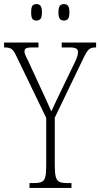

<svg xmlns="http://www.w3.org/2000/svg" viewBox="-27 -923 492 943"><path d="M118 0V-24H142Q166 -24 178.5 -30Q191 -36 195.5 -54Q200 -72 200 -109V-344L55 -644Q41 -675 29.5 -682.5Q18 -690 -3 -690H-7V-714H162V-690H133Q107 -690 100 -685Q93 -680 93 -671Q93 -662 99 -649Q105 -636 114 -618L169 -499Q184 -467 198 -436.5Q212 -406 225 -376Q233 -392 243.5 -415.5Q254 -439 270 -471L341 -618Q351 -639 353.5 -649.5Q356 -660 356 -668Q356 -679 347.5 -684.5Q339 -690 313 -690H276V-714H445V-690H442Q422 -690 411 -681.5Q400 -673 384 -640L242 -345V-110Q242 -73 247 -54.5Q252 -36 264.5 -30Q277 -24 300 -24H324V0ZM287 -822Q274 -822 267 -830.5Q260 -839 260 -862Q260 -886 267 -894.5Q274 -903 287 -903Q300 -903 307 -894.5Q314 -886 314 -862Q314 -839 307 -830.5Q300 -822 287 -822ZM152 -822Q138 -822 132 -830.5Q126 -839 126 -862Q126 -886 132 -894.5Q138 -903 152 -903Q165 -903 172 -894.5Q179 -886 179 -862Q179 -839 172 -830.5Q165 -822 152 -822Z"/></svg>

Font: Noto Serif Myanmar ExtraCondensed ExtraLight
Style: Regular
Weight: 200
Width: 2
Designer: Ben Mitchell and the Monotype Design Team
Foundry: Monotype Imaging Inc.
Version: Version 2.106; ttfautohint (v1.8.4.7-5d5b)